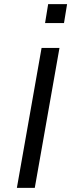

<svg xmlns="http://www.w3.org/2000/svg" viewBox="-20 -913 346 933"><path d="M149 0H62L182 -680H269ZM291 -801H199L214 -893H306Z"/></svg>

Font: Inria Sans
Style: Italic
Weight: 400
Italic angle: -10°
Designer: Black Foundry Team
Foundry: Black Foundry
Version: Version 1.2; ttfautohint (v1.8.3)